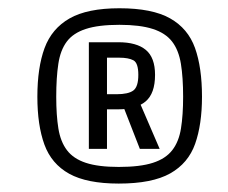

<svg xmlns="http://www.w3.org/2000/svg" viewBox="-20 -752 551 465"><path d="M70.5 -517.7Q70.5 -588.2 87.9 -635.5Q105.4 -682.8 148.5 -707.4Q191.6 -732 269.2 -732Q348.6 -732 392 -707.5Q435.4 -683 452.3 -635.7Q469.2 -588.4 469.2 -517.7Q469.2 -450.7 452.6 -403.7Q435.9 -356.6 392.2 -332Q348.4 -307.4 267.6 -307.4Q190.6 -307.4 147.6 -331.2Q104.6 -355.1 87.5 -402Q70.5 -448.9 70.5 -517.7ZM274.1 -505.8H317.4L366.7 -391.4H318.7ZM423.5 -517.7Q423.5 -564.5 418.1 -597.7Q412.6 -630.9 396.7 -651.4Q380.8 -672 350 -681.9Q319.1 -691.9 269.2 -691.9Q218.4 -691.9 187.9 -681.9Q157.3 -672 141.8 -651.3Q126.3 -630.7 121.3 -597.5Q116.2 -564.3 116.2 -517.7Q116.2 -472.8 121.4 -440.8Q126.6 -408.7 142.2 -388.2Q157.8 -367.6 187.8 -357.7Q217.9 -347.7 267.6 -347.7Q319.5 -347.7 350.3 -357.7Q381.2 -367.6 397.2 -388.3Q413.2 -408.9 418.3 -441Q423.5 -473 423.5 -517.7ZM195.2 -649.7H266.8Q310.8 -649.7 333.1 -631.2Q355.5 -612.7 355.5 -570.7Q355.5 -525.6 332.7 -506.4Q310 -487.2 266 -487.2H239.1V-391.4H195.2ZM315 -570.7Q315 -599.7 303 -606Q291.1 -612.3 268.9 -612.3H239.1V-523.8H262.3Q290.7 -523.8 302.9 -532.8Q315 -541.8 315 -570.7Z"/></svg>

Font: Khand Variable Light
Style: Regular
Weight: 300
Designer: Satya Rajpurohit
Foundry: Indian Type Foundry
Version: Version 3.000